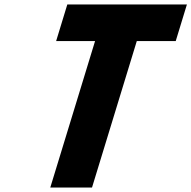

<svg xmlns="http://www.w3.org/2000/svg" viewBox="-20 -845 862 865"><path d="M232.9 -660H408.3L206.5 0H394.5L596.3 -660H771.7L822.1 -825H283.3Z"/></svg>

Font: Hussar
Style: BdSuprConOblThree
Weight: 700
Foundry: Cannot Into Space Fonts
Version: Version 2.00